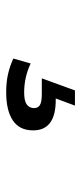

<svg xmlns="http://www.w3.org/2000/svg" viewBox="159 -199 262 620"><g transform="rotate(90 290.0 111.0)"><path d="M278 222Q245 222 219 216Q193 210 169 199L185 143Q229 164 279 164Q306 164 317.5 155.5Q329 147 329 132Q329 119 319 113Q309 107 284 107H233L272 0H321L298 62H303Q401 62 401 135Q401 179 369 200.5Q337 222 278 222Z"/></g></svg>

Font: Sometype Mono Medium
Style: Regular
Weight: 500
Monospace: yes
Designer: Ryoichi Tsunekawa
Foundry: Dharma Type
Version: Version 1.000; ttfautohint (v1.8.3)